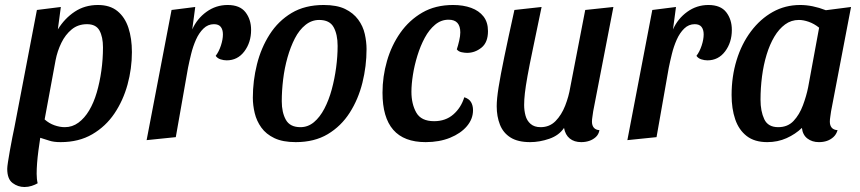

<svg xmlns="http://www.w3.org/2000/svg" viewBox="-20 -550 3450 770"><path d="M223 20Q195 20 177.5 14Q160 8 130 -1L32 -9L128 -510L224 -522L212 -432Q239 -476 279.5 -503Q320 -530 373 -530Q421 -530 451 -505.5Q481 -481 495 -438.5Q509 -396 509 -341Q509 -275 491.5 -211Q474 -147 439 -95Q404 -43 350 -11.5Q296 20 223 20ZM78 200Q52 200 30.5 184Q9 168 9 127Q9 119 12 99.5Q15 80 19.5 54.5Q24 29 29.5 1Q35 -27 40 -50L150 -48Q141 1 134 54.5Q127 108 127 147Q127 157 128 167Q129 177 131 185Q121 191 107 195.5Q93 200 78 200ZM240 -40Q270 -40 294.5 -58Q319 -76 337.5 -107Q356 -138 368 -179Q380 -220 386.5 -266.5Q393 -313 393 -360Q393 -402 379 -427.5Q365 -453 329 -453Q293 -453 267.5 -432Q242 -411 226 -378Q210 -345 203 -309L159 -71Q177 -55 198.5 -47.5Q220 -40 240 -40Z M568 12 668 -510 763 -522 751 -432Q770 -475 808 -502.5Q846 -530 893 -530Q942 -530 964.5 -501Q987 -472 987 -430Q987 -380 960 -344Q933 -308 889 -308Q877 -308 864.5 -312Q852 -316 845 -326Q858 -343 866 -367.5Q874 -392 874 -412Q874 -431 865.5 -442Q857 -453 838 -453Q814 -453 796 -435.5Q778 -418 766 -391Q754 -364 746.5 -333.5Q739 -303 734 -278L685 0Z M1166 20Q1114 20 1080.5 4Q1047 -12 1028 -38.5Q1009 -65 1001.5 -96.5Q994 -128 994 -158Q994 -226 1010.5 -292Q1027 -358 1061.5 -412Q1096 -466 1149.5 -498Q1203 -530 1278 -530Q1331 -530 1364 -514Q1397 -498 1416.5 -471.5Q1436 -445 1443 -413.5Q1450 -382 1450 -353Q1450 -285 1433.5 -218.5Q1417 -152 1382.5 -98Q1348 -44 1294.5 -12Q1241 20 1166 20ZM1185 -40Q1215 -40 1239 -60Q1263 -80 1281 -114.5Q1299 -149 1310.5 -191.5Q1322 -234 1328 -279Q1334 -324 1334 -366Q1334 -412 1318 -441Q1302 -470 1260 -470Q1230 -470 1205 -450Q1180 -430 1162.5 -396Q1145 -362 1133 -319.5Q1121 -277 1115.5 -231.5Q1110 -186 1110 -144Q1110 -99 1126.5 -69.5Q1143 -40 1185 -40Z M1687 20Q1600 20 1557 -29.5Q1514 -79 1514 -178Q1514 -243 1532 -305.5Q1550 -368 1585.5 -418.5Q1621 -469 1673.5 -499.5Q1726 -530 1797 -530Q1838 -530 1869.5 -518.5Q1901 -507 1919 -484Q1937 -461 1937 -425Q1937 -380 1911 -359Q1885 -338 1853 -338Q1844 -338 1831.5 -340.5Q1819 -343 1812 -352Q1817 -367 1821.5 -386.5Q1826 -406 1826 -420Q1826 -445 1814.5 -458Q1803 -471 1779 -471Q1749 -471 1725 -451Q1701 -431 1683.5 -398.5Q1666 -366 1654 -327Q1642 -288 1636 -250Q1630 -212 1630 -182Q1630 -133 1649.5 -98.5Q1669 -64 1721 -64Q1767 -64 1798 -91Q1829 -118 1842 -160Q1861 -154 1869 -140.5Q1877 -127 1877 -108Q1877 -73 1852.5 -44Q1828 -15 1785 2.5Q1742 20 1687 20Z M2106 20Q2057 20 2027.5 1.5Q1998 -17 1985 -50Q1972 -83 1972 -124Q1972 -153 1979.5 -200Q1987 -247 2002.5 -322Q2018 -397 2043 -510L2152 -522Q2131 -420 2117 -353.5Q2103 -287 2095.5 -245Q2088 -203 2085 -176.5Q2082 -150 2082 -129Q2082 -107 2087.5 -86.5Q2093 -66 2108 -53Q2123 -40 2148 -40Q2184 -40 2208 -64.5Q2232 -89 2246.5 -126Q2261 -163 2267 -200L2327 -510L2440 -522L2359 -104Q2358 -95 2356 -83Q2354 -71 2354 -62Q2354 -47 2361.5 -38Q2369 -29 2384 -28Q2381 -11 2369.5 -0.5Q2358 10 2343 15Q2328 20 2311 20Q2283 20 2265 5.5Q2247 -9 2242 -37Q2222 -7 2183 6.5Q2144 20 2106 20Z M2496 12 2596 -510 2691 -522 2679 -432Q2698 -475 2736 -502.5Q2774 -530 2821 -530Q2870 -530 2892.5 -501Q2915 -472 2915 -430Q2915 -380 2888 -344Q2861 -308 2817 -308Q2805 -308 2792.5 -312Q2780 -316 2773 -326Q2786 -343 2794 -367.5Q2802 -392 2802 -412Q2802 -431 2793.5 -442Q2785 -453 2766 -453Q2742 -453 2724 -435.5Q2706 -418 2694 -391Q2682 -364 2674.5 -333.5Q2667 -303 2662 -278L2613 0Z M3057 20Q3006 20 2974.5 -4.5Q2943 -29 2928.5 -71.5Q2914 -114 2914 -169Q2914 -243 2934 -308.5Q2954 -374 2991.5 -424Q3029 -474 3079 -502Q3129 -530 3189 -530Q3238 -530 3292 -509L3393 -522L3313 -104Q3312 -95 3310 -83Q3308 -71 3308 -62Q3308 -47 3315.5 -38Q3323 -29 3339 -28Q3334 -11 3322.5 -0.5Q3311 10 3296.5 15Q3282 20 3264 20Q3237 20 3218 5.5Q3199 -9 3196 -37Q3170 -12 3134.5 4Q3099 20 3057 20ZM3101 -40Q3139 -40 3162.5 -65Q3186 -90 3200 -127.5Q3214 -165 3221 -200L3265 -439Q3245 -455 3223.5 -462.5Q3202 -470 3184 -470Q3153 -470 3128.5 -452Q3104 -434 3085.5 -403Q3067 -372 3054.5 -331Q3042 -290 3036 -243.5Q3030 -197 3030 -150Q3030 -104 3045 -72Q3060 -40 3101 -40Z"/></svg>

Font: Sansita Swashed Light
Style: Regular
Weight: 400
Version: Version 1.003